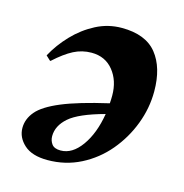

<svg xmlns="http://www.w3.org/2000/svg" viewBox="-79 -539 596 622"><g transform="rotate(15 219.5 -228.0)"><path d="M133 10Q81 10 54.5 -14Q28 -38 28 -70Q28 -100 49.5 -125.5Q71 -151 126 -174Q181 -197 281 -220Q282 -232 282 -246Q282 -296 255 -329.5Q228 -363 182 -363Q150 -363 122 -348.5Q94 -334 60 -303H58L43 -317Q64 -356 96.5 -390Q129 -424 169.5 -445Q210 -466 256 -466Q336 -466 373 -420Q410 -374 410 -294Q410 -238 389.5 -184Q369 -130 332 -86Q295 -42 244 -16Q193 10 133 10ZM128 -69Q128 -54 136.5 -42.5Q145 -31 166 -31Q205 -31 235.5 -73.5Q266 -116 277 -183Q192 -160 160 -132Q128 -104 128 -69Z"/></g></svg>

Font: Spectral
Style: Bold Italic
Weight: 700
Italic angle: -10°
Designer: Jean-Baptiste Levee
Foundry: Production Type
Version: Version 2.001